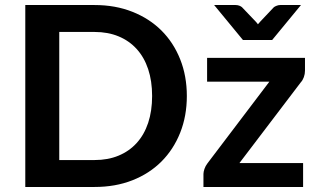

<svg xmlns="http://www.w3.org/2000/svg" viewBox="-20 -743 1262 763"><path d="M80.5 0ZM722.5 -361.5Q722.5 -282 696 -215.5Q669.5 -149 621.5 -101Q573.5 -53 506 -26.5Q438.5 0 356 0H80.5V-723H356Q438.5 -723 506 -696.2Q573.5 -669.5 621.5 -621.8Q669.5 -574 696 -507.5Q722.5 -441 722.5 -361.5ZM584.5 -361.5Q584.5 -421 568.8 -468.2Q553 -515.5 523.2 -548.2Q493.5 -581 451.2 -598.5Q409 -616 356 -616H215.5V-107H356Q409 -107 451.2 -124.5Q493.5 -142 523.2 -174.8Q553 -207.5 568.8 -254.8Q584.5 -302 584.5 -361.5ZM1192 -462Q1192 -449 1187.5 -436.5Q1183 -424 1175.5 -416L931.5 -95H1184.5V0H788.5V-51.5Q788.5 -60 792.5 -71.8Q796.5 -83.5 804.5 -94L1050.5 -418.5H803V-513H1192ZM831 -723H916.5Q924 -723 930.8 -720.5Q937.5 -718 941.5 -714.5L994.5 -659Q997 -656.5 999.8 -653.2Q1002.5 -650 1005 -646.5Q1010 -653 1016 -659L1068.5 -714.5Q1072.5 -717.5 1079.5 -720.2Q1086.5 -723 1093.5 -723H1176L1061.5 -584H945.5Z"/></svg>

Font: Lato
Style: Bold
Weight: 700
Designer: Lukasz Dziedzic
Foundry: tyPoland Lukasz Dziedzic
Version: Version 2.007; 2014-02-27